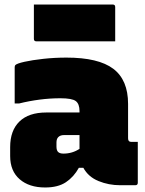

<svg xmlns="http://www.w3.org/2000/svg" viewBox="-20 -820 640 850"><path d="M547 -360V-208Q547 -192 560 -192H590V-11Q590 0 579 0H512Q461 0 416 -18.5Q371 -37 349 -77H329Q307 -37 272 -13.5Q237 10 180 10Q109 10 67 -26.5Q25 -63 25 -129V-169Q25 -242 66 -282Q107 -322 185 -322H332V-328Q332 -360 315.5 -372.5Q299 -385 247 -385Q202 -385 155.5 -379Q109 -373 65 -362H45V-522Q45 -529 48 -532Q55 -539 88.5 -546.5Q122 -554 171.5 -559.5Q221 -565 274 -565Q416 -565 481.5 -515.5Q547 -466 547 -360ZM230 -171Q230 -154 237.5 -147Q245 -140 261 -140Q300 -140 332 -161V-222H263Q247 -222 238 -213Q230 -205 230 -189ZM130 -800H479Q490 -800 490 -789V-637H141Q130 -637 130 -648Z"/></svg>

Font: Recursive Mn Lnr St XBk
Style: Regular
Weight: 1000
Monospace: yes
Version: Version 1.079;hotconv 1.0.112;makeotfexe 2.5.65598; ttfautoh